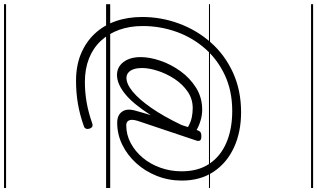

<svg xmlns="http://www.w3.org/2000/svg" viewBox="-324 -722 1542 933"><g transform="rotate(90 446.5 -255.0)"><path d="M257 -168Q257 -212 274.5 -263.5Q292 -315 325 -361Q358 -407 405.5 -437Q453 -467 513 -467Q538 -467 564 -459.5Q590 -452 611 -440L615 -450Q619 -458 625 -460.5Q631 -463 641 -463Q658 -463 662 -456.5Q666 -450 663 -440L567 -154Q558 -125 564.5 -111.5Q571 -98 588 -98Q634 -98 674.5 -119.5Q715 -141 746 -178Q777 -215 794.5 -264Q812 -313 812 -367Q812 -448 775 -502.5Q738 -557 672 -585Q606 -613 519 -613Q422 -613 345.5 -577.5Q269 -542 215.5 -481Q162 -420 134 -341.5Q106 -263 106 -178Q106 -115 124.5 -63.5Q143 -12 178 25.5Q213 63 263.5 83Q314 103 378 103Q428 103 477 94.5Q526 86 580 67Q598 61 605 81Q610 102 593 108Q536 128 483 137Q430 146 372 146Q299 146 242 122.5Q185 99 144.5 56.5Q104 14 83 -45Q62 -104 62 -175Q62 -268 94 -354.5Q126 -441 186 -509Q246 -577 332 -616.5Q418 -656 525 -656Q621 -656 696 -621.5Q771 -587 814 -522.5Q857 -458 857 -368Q857 -304 834.5 -247Q812 -190 772.5 -146.5Q733 -103 682.5 -78.5Q632 -54 576 -54Q540 -54 523 -76.5Q506 -99 516 -138Q522 -160 527.5 -179Q533 -198 539 -217Q484 -131 435.5 -92Q387 -53 344 -53Q305 -53 281 -84.5Q257 -116 257 -168ZM310 -174Q310 -152 315.5 -135Q321 -118 332 -108.5Q343 -99 358 -99Q388 -99 425 -129.5Q462 -160 503.5 -219.5Q545 -279 587 -367L597 -398Q572 -412 549.5 -416.5Q527 -421 505 -421Q460 -421 424 -396Q388 -371 362.5 -332Q337 -293 323.5 -250.5Q310 -208 310 -174ZM0 486H893V496H0ZM0 -20H893V0H0ZM0 -505H893V-500H0ZM0 -1006H893V-996H0Z"/></g></svg>

Font: Playwrite CA Guides
Style: Regular
Weight: 400
Designer: Veronika Burian, José Scaglione
Foundry: TypeTogether
Version: Version 1.003